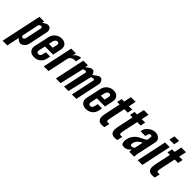

<svg xmlns="http://www.w3.org/2000/svg" viewBox="179 -1917 3287 3287"><g transform="rotate(45 1823.0 -273.5)"><path d="M23 188H136.5L184 -38Q216 -10 234 -1Q252 8 270 8Q295 8 318.5 -7Q342 -22 359.2 -46.2Q376.5 -70.5 382.5 -99L456 -448Q465 -491 444.8 -523Q424.5 -555 387.5 -555Q369 -555 345.2 -544.2Q321.5 -533.5 284 -507L292.5 -547H179.5ZM232.5 -87Q219.5 -87 209.5 -98.5Q199.5 -110 201.5 -120L266.5 -425.5Q269 -437 282.5 -446.8Q296 -456.5 310.5 -456.5Q325 -456.5 332.8 -446.8Q340.5 -437 338 -425.5L273 -120Q270.5 -108 258.2 -97.5Q246 -87 232.5 -87Z M600.5 8Q666 8 715.2 -30Q764.5 -68 778 -136L790 -196H686L673 -136Q661 -81 617 -81Q594 -81 584 -97Q574 -113 579.5 -136L605.5 -255H803L835.5 -412Q848.5 -475.5 815.5 -515.2Q782.5 -555 715.5 -555Q648.5 -555 599 -515Q549.5 -475 535 -409L476.5 -139Q462.5 -75.5 496.5 -33.8Q530.5 8 600.5 8ZM621.5 -334 639 -411Q644.5 -436 661 -451.5Q677.5 -467 699.5 -467Q744 -467 732 -411L715 -334Z M832 0H946L1027 -380Q1032 -403.5 1053.2 -421.2Q1074.5 -439 1103.5 -446.8Q1132.5 -454.5 1159.5 -447L1183 -555Q1154 -555 1124 -542.8Q1094 -530.5 1072.2 -511Q1050.5 -491.5 1046 -469.5L1063 -547H949Z M1646 -555Q1635 -555 1622.2 -550Q1609.5 -545 1586.8 -529.5Q1564 -514 1523 -483Q1507 -555 1456 -555Q1444 -555 1430.8 -550Q1417.5 -545 1397 -531.5Q1376.5 -518 1342 -492L1354 -547H1241.5L1125 0H1238L1337.5 -427.5Q1341 -442 1356.8 -446.8Q1372.5 -451.5 1384.5 -451.5Q1399 -451.5 1407.5 -446.5Q1416 -441.5 1414 -433L1322 0H1429L1530 -427Q1534 -443.5 1548.5 -447.5Q1563 -451.5 1573 -451.5Q1608 -451.5 1604.5 -434L1512.5 0H1619L1714.5 -448Q1720 -474 1712 -498.5Q1704 -523 1686.8 -539Q1669.5 -555 1646 -555Z M1856 8Q1921.5 8 1970.8 -30Q2020 -68 2033.5 -136L2045.5 -196H1941.5L1928.5 -136Q1916.5 -81 1872.5 -81Q1849.5 -81 1839.5 -97Q1829.5 -113 1835 -136L1861 -255H2058.5L2091 -412Q2104 -475.5 2071 -515.2Q2038 -555 1971 -555Q1904 -555 1854.5 -515Q1805 -475 1790.5 -409L1732 -139Q1718 -75.5 1752 -33.8Q1786 8 1856 8ZM1877 -334 1894.5 -411Q1900 -436 1916.5 -451.5Q1933 -467 1955 -467Q1999.5 -467 1987.5 -411L1970.5 -334Z M2244 8Q2270.5 8 2302.5 1L2323.5 -98Q2309.5 -96.5 2301 -95.5Q2292.5 -94.5 2289 -94.5Q2258.5 -94.5 2258.8 -120Q2259 -145.5 2267 -184L2325 -456H2408L2427.5 -547H2344.5L2373 -682H2259.5L2231 -547H2170.5L2151 -456H2211.5L2152 -176Q2147 -151.5 2142.8 -120.2Q2138.5 -89 2144 -59.8Q2149.5 -30.5 2172.5 -11.2Q2195.5 8 2244 8Z M2556.5 8Q2583 8 2615 1L2636 -98Q2622 -96.5 2613.5 -95.5Q2605 -94.5 2601.5 -94.5Q2571 -94.5 2571.2 -120Q2571.5 -145.5 2579.5 -184L2637.5 -456H2720.5L2740 -547H2657L2685.5 -682H2572L2543.5 -547H2483L2463.5 -456H2524L2464.5 -176Q2459.5 -151.5 2455.2 -120.2Q2451 -89 2456.5 -59.8Q2462 -30.5 2485 -11.2Q2508 8 2556.5 8Z M2780.5 8Q2816 8 2842.8 -5.8Q2869.5 -19.5 2895.5 -50H2905.5Q2897 -7 2903 0H3018.5Q3020.5 -27.5 3022.2 -43Q3024 -58.5 3026 -69.8Q3028 -81 3031 -95L3102.5 -431Q3110 -465 3096.2 -493Q3082.5 -521 3053.5 -538Q3024.5 -555 2985 -555Q2940 -555 2898 -534Q2856 -513 2827.2 -478.5Q2798.5 -444 2792.5 -403.5L2790 -386H2904Q2915.5 -438 2925.5 -452.2Q2935.5 -466.5 2955.5 -466.5Q2981.5 -466.5 2983.5 -451.8Q2985.5 -437 2980.5 -407.5L2975.5 -377.5Q2974 -369.5 2971.2 -363.8Q2968.5 -358 2958.2 -351.2Q2948 -344.5 2925.2 -333Q2902.5 -321.5 2861.5 -301Q2804 -272.5 2769 -229.5Q2734 -186.5 2720.2 -138.2Q2706.5 -90 2712 -46Q2715 -23 2727.2 -7.5Q2739.5 8 2780.5 8ZM2862 -93Q2846.5 -93 2841 -98.8Q2835.5 -104.5 2834.5 -114Q2831 -145 2846.2 -176.5Q2861.5 -208 2889.8 -233.2Q2918 -258.5 2953 -269.5L2922 -124Q2919.5 -112 2901.2 -102.5Q2883 -93 2862 -93Z M3239 -634H3352L3374 -735H3261ZM3105 0H3218.5L3334 -547H3221Z M3463 8Q3489.5 8 3521.5 1L3542.5 -98Q3528.5 -96.5 3520 -95.5Q3511.5 -94.5 3508 -94.5Q3477.5 -94.5 3477.8 -120Q3478 -145.5 3486 -184L3544 -456H3627L3646.5 -547H3563.5L3592 -682H3478.5L3450 -547H3389.5L3370 -456H3430.5L3371 -176Q3366 -151.5 3361.8 -120.2Q3357.5 -89 3363 -59.8Q3368.5 -30.5 3391.5 -11.2Q3414.5 8 3463 8Z"/></g></svg>

Font: League Gothic SemiExpanded Italic
Style: Regular
Weight: 400
Width: 6
Designer: The League of Moveable Type
Version: Version 1.600; ttfautohint (v1.8.3)